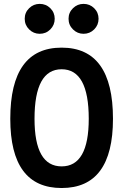

<svg xmlns="http://www.w3.org/2000/svg" viewBox="-20 -945 626 975"><path d="M293 9.8Q32.2 9.8 32.2 -341.8Q32.2 -703.1 293 -703.1Q553.7 -703.1 553.7 -341.8Q553.7 9.8 293 9.8ZM293 -100.1Q430.7 -100.1 430.7 -341.8Q430.7 -593.3 293 -593.3Q155.3 -593.3 155.3 -341.8Q155.3 -100.1 293 -100.1ZM181.6 -773.4Q150.4 -773.4 127.9 -795.7Q105.5 -817.9 105.5 -849.6Q105.5 -881.3 127.9 -903.3Q150.4 -925.3 181.6 -925.3Q213.4 -925.3 235.6 -903.3Q257.8 -881.3 257.8 -849.6Q257.8 -817.9 235.6 -795.7Q213.4 -773.4 181.6 -773.4ZM404.3 -773.4Q373 -773.4 350.6 -795.7Q328.1 -817.9 328.1 -849.6Q328.1 -881.3 350.6 -903.3Q373 -925.3 404.3 -925.3Q436 -925.3 458.3 -903.3Q480.5 -881.3 480.5 -849.6Q480.5 -817.9 458.3 -795.7Q436 -773.4 404.3 -773.4Z"/></svg>

Font: CaskaydiaCove NFP SemiBold
Style: Regular
Weight: 600
Designer: Aaron Bell
Foundry: Saja Typeworks
Version: Version 2111.001; VTT 6.35;Nerd Fonts 3.1.1